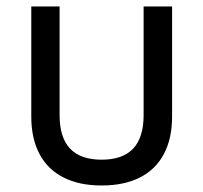

<svg xmlns="http://www.w3.org/2000/svg" viewBox="-20 -566 631 596"><path d="M77.1 -204.1V-545.9H165V-208.5Q165 -139.2 197.5 -104.7Q230 -70.3 295.4 -70.3Q360.8 -70.3 393.3 -104.7Q425.8 -139.2 425.8 -208.5V-545.9H514.2V-204.1Q514.2 -136.2 488.8 -88.1Q463.4 -40 414.3 -15.1Q365.2 9.8 295.4 9.8Q226.1 9.8 177 -15.1Q127.9 -40 102.5 -88.1Q77.1 -136.2 77.1 -204.1Z"/></svg>

Font: Inter RS Variable
Style: Regular
Weight: 400
Designer: Rasmus Andersson (customised by Maria Ramos and Noel Pretorius)
Foundry: rsms
Version: Version 3.001;Glyphs 3.2.3 (3260)